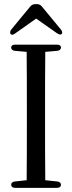

<svg xmlns="http://www.w3.org/2000/svg" viewBox="-20 -922 349 929"><path d="M274 -780 183 -890C177 -898 169 -902 159 -902H151C141 -902 132 -898 126 -890L36 -781C29 -772 27 -764 31 -758C35 -752 42 -752 53 -760L155 -832L256 -761C266 -754 275 -753 279 -758C283 -764 281 -771 274 -780ZM54 -13H255C268 -13 275 -19 275 -28C275 -37 268 -43 256 -44L199 -50C198 -144 198 -239 198 -335V-385C198 -481 198 -577 199 -671L256 -676C268 -677 275 -683 275 -692C275 -701 268 -706 255 -706H54C41 -706 34 -701 34 -692C34 -683 41 -677 53 -676L109 -671C110 -576 110 -480 110 -385V-335C110 -239 110 -144 109 -50L53 -44C41 -43 34 -37 34 -28C34 -19 41 -13 54 -13Z"/></svg>

Font: 寒蝉锦书宋 CompactLight
Style: Bold
Weight: 400
Width: 4
Designer: 寒蝉锦书宋{Warren} 思源宋体{Ryoko NISHIZUKA 西塚涼子 (kana & ideographs); Frank Grießhammer (Latin, Greek & Cyrillic); Wenlong ZHANG 
Foundry: Adobe & ChillType
Version: Version 2.000;Glyphs 3.1.1 (3135)